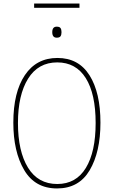

<svg xmlns="http://www.w3.org/2000/svg" viewBox="-20 -1050 640 1080"><path d="M55 -360Q55 -531 120 -627.5Q185 -724 303 -724Q422 -724 483.5 -626.5Q545 -529 545 -360Q545 -195 484.5 -92.5Q424 10 301 10Q177 10 116 -93.5Q55 -197 55 -360ZM518 -358Q518 -522 462.5 -610.5Q407 -699 302 -699Q195 -699 138 -607.5Q81 -516 81 -358Q81 -199 137.5 -107Q194 -15 302 -15Q408 -15 463 -105.5Q518 -196 518 -358ZM274 -869Q274 -900 299 -900Q315 -900 320.5 -892Q326 -884 326 -869Q326 -854 320.5 -846Q315 -838 299 -838Q274 -838 274 -869ZM172 -1030H427V-1006H172Z"/></svg>

Font: Noto Sans Mono UI Thin
Style: Regular
Weight: 250
Monospace: yes
Designer: Monotype Design team
Foundry: Monotype Imaging Inc.
Version: Version 1.000